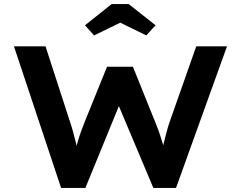

<svg xmlns="http://www.w3.org/2000/svg" viewBox="-20 -929 1191 949"><path d="M282 0 49 -700H205L327 -324Q334 -304 341 -278Q348 -252 354.5 -226Q361 -200 365.5 -176.5Q370 -153 373 -136L341 -137Q349 -171 357 -202.5Q365 -234 375.5 -264.5Q386 -295 398 -325L509 -599H637L747 -326Q761 -293 771.5 -260.5Q782 -228 791 -198Q800 -168 803 -142L774 -138Q777 -157 780 -175Q783 -193 787 -211.5Q791 -230 796 -248.5Q801 -267 806.5 -287.5Q812 -308 819 -328L950 -700H1102L850 0H738L556 -432L578 -430L402 0ZM445 -754 400 -804 532 -909H616L749 -804L703 -754L560 -824H589Z"/></svg>

Font: Lexend Giga SemiBold
Style: Regular
Weight: 600
Designer: Bonnie Shaver-Troup, Thomas Jockin
Foundry: Lexend
Version: Version 1.007